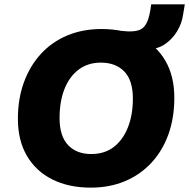

<svg xmlns="http://www.w3.org/2000/svg" viewBox="-20 -849 867 880"><path d="M396 11Q295 11 220 -26.5Q145 -64 103.5 -134.5Q62 -205 62 -305Q62 -396 89.5 -471.5Q117 -547 167.5 -602Q218 -657 288.5 -686.5Q359 -716 445 -716Q547 -716 622 -678.5Q697 -641 738 -570.5Q779 -500 779 -401Q779 -309 752 -233.5Q725 -158 674 -103Q623 -48 552.5 -18.5Q482 11 396 11ZM398 -143Q459 -143 501 -175Q543 -207 566 -264.5Q589 -322 589 -397Q589 -481 549.5 -521.5Q510 -562 442 -562Q383 -562 340.5 -530Q298 -498 275.5 -441Q253 -384 253 -308Q253 -225 292 -184Q331 -143 398 -143ZM547 -624 518 -709Q536 -708 549 -706.5Q562 -705 574 -705Q602 -705 620 -712Q638 -719 650 -740Q662 -761 669 -802L673 -829H827L819 -781Q813 -740 791 -704.5Q769 -669 736 -646.5Q703 -624 662 -624Z"/></svg>

Font: Nunito Sans 12pt ExtraLight 12pt Black
Style: Italic
Weight: 900
Italic angle: -9°
Version: Version 3.101;gftools[0.9.27]